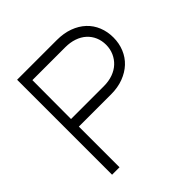

<svg xmlns="http://www.w3.org/2000/svg" viewBox="-193 -913 1075 1075"><g transform="rotate(-45 344.0 -376.0)"><path d="M96 0V-752H410Q465 -752 508.5 -736Q552 -720 582.5 -691.5Q613 -663 629 -623.5Q645 -584 645 -538Q645 -492 628.5 -452Q612 -412 581.5 -383.5Q551 -355 507.5 -338.5Q464 -322 410 -322H155V0ZM154 -383H414Q453 -383 485 -394.5Q517 -406 539.5 -427Q562 -448 574.5 -476.5Q587 -505 587 -538Q587 -571 575 -599Q563 -627 540.5 -647.5Q518 -668 486 -679Q454 -690 415 -690H155Z"/></g></svg>

Font: Milkman
Style: Regular
Weight: 300
Designer: Giulia Boggio / Martin Desinde
Version: Version 1.000